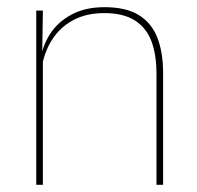

<svg xmlns="http://www.w3.org/2000/svg" viewBox="-20 -515 548 535"><path d="M416 0V-310Q416 -363 401.8 -400.5Q387.5 -438 355.5 -458.2Q323.5 -478.5 270 -478.5Q220.5 -478.5 183.8 -458.8Q147 -439 125 -404.2Q103 -369.5 96 -325L87 -344H92.5Q97 -385 118.8 -419.2Q140.5 -453.5 179 -474.2Q217.5 -495 271 -495Q331.5 -495 367.2 -472.8Q403 -450.5 418.8 -409.2Q434.5 -368 434.5 -311V0ZM81 0V-485.5H99.5L97.5 -358.5H99.5V0Z"/></svg>

Font: Anek Odia Medium Thin
Style: Regular
Weight: 250
Version: Version 1.003